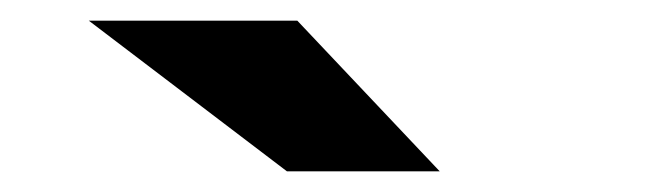

<svg xmlns="http://www.w3.org/2000/svg" viewBox="-20 -767 640 186"><path d="M258 -601 66 -747H268L406 -601Z"/></svg>

Font: Red Hat Text
Style: Bold
Weight: 700
Designer: Pentagram, MCKL
Foundry: MCKL
Version: Version 1.030